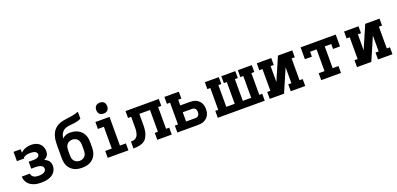

<svg xmlns="http://www.w3.org/2000/svg" viewBox="10 -1689 5455 2636"><g transform="rotate(-20 2737.5 -371.0)"><path d="M302 8Q276 8 249.5 5Q223 2 198 -6.5Q173 -15 150.5 -29Q128 -43 111.5 -63.5Q95 -84 86 -109.5Q77 -135 77 -162H196Q196 -144 207 -129Q218 -114 233.5 -106Q249 -98 267 -95.5Q285 -93 302 -93Q314 -93 325.5 -94Q337 -95 348.5 -97.5Q360 -100 371 -104.5Q382 -109 391 -116.5Q400 -124 405 -134.5Q410 -145 410 -157Q410 -169 404.5 -180Q399 -191 390 -198Q381 -205 369.5 -209Q358 -213 346.5 -215.5Q335 -218 323.5 -219Q312 -220 300 -220H236V-321H300Q310 -321 320 -321.5Q330 -322 340 -324Q350 -326 359.5 -329.5Q369 -333 377 -339Q385 -345 389.5 -354Q394 -363 394 -373Q394 -388 384 -400Q374 -412 360 -417.5Q346 -423 331 -425Q316 -427 301 -427Q293 -427 285 -426.5Q277 -426 269.5 -425.5Q262 -425 254 -423.5Q246 -422 238.5 -420Q231 -418 223.5 -415Q216 -412 209.5 -408Q203 -404 197 -398Q191 -392 191 -384H87V-520H191V-469Q206 -484 224 -495.5Q242 -507 262 -514Q282 -521 303 -524.5Q324 -528 345 -528Q377 -528 408.5 -519Q440 -510 464 -489.5Q488 -469 500.5 -438.5Q513 -408 513 -376Q513 -359 509.5 -343Q506 -327 496.5 -313Q487 -299 473.5 -289Q460 -279 445 -272Q463 -264 479 -253.5Q495 -243 507 -228Q519 -213 524 -194Q529 -175 529 -156Q529 -130 520 -104.5Q511 -79 494 -59Q477 -39 454 -26Q431 -13 406 -5.5Q381 2 355 5Q329 8 302 8Z M900 8Q871 8 841.5 3Q812 -2 785.5 -15Q759 -28 737.5 -49Q716 -70 703 -96Q690 -122 684.5 -151.5Q679 -181 679 -210V-379Q679 -411 680.5 -443Q682 -475 688.5 -506.5Q695 -538 708.5 -567.5Q722 -597 743.5 -621Q765 -645 794 -660.5Q823 -676 854 -684Q885 -692 917 -696Q949 -700 980.5 -704.5Q1012 -709 1043.5 -716.5Q1075 -724 1105 -735V-634Q1083 -623 1059 -616Q1035 -609 1010.5 -605.5Q986 -602 961.5 -600.5Q937 -599 912.5 -594.5Q888 -590 865.5 -579.5Q843 -569 826.5 -550Q810 -531 802 -507.5Q794 -484 792 -459Q803 -470 816 -479Q829 -488 844 -493.5Q859 -499 874.5 -501Q890 -503 906 -503Q935 -503 963.5 -497Q992 -491 1018 -478Q1044 -465 1064.5 -444Q1085 -423 1098 -397Q1111 -371 1116 -342.5Q1121 -314 1121 -285V-210Q1121 -181 1115.5 -151.5Q1110 -122 1097 -96Q1084 -70 1062.5 -49Q1041 -28 1014.5 -15Q988 -2 958.5 3Q929 8 900 8ZM900 -93Q922 -93 943 -101.5Q964 -110 978 -127Q992 -144 997 -166Q1002 -188 1002 -210V-285Q1002 -307 997 -328.5Q992 -350 978.5 -367.5Q965 -385 944 -393.5Q923 -402 901 -402Q879 -402 858 -393.5Q837 -385 823 -368Q809 -351 803.5 -329Q798 -307 798 -285V-210Q798 -188 803 -166Q808 -144 822 -127Q836 -110 857 -101.5Q878 -93 900 -93Z M1274 0V-101H1370V-419H1283V-520H1489V-101H1576V0ZM1430 -590Q1414 -590 1398 -595Q1382 -600 1371 -611Q1360 -622 1355 -638Q1350 -654 1350 -670Q1350 -686 1355 -702Q1360 -718 1371 -729Q1382 -740 1398 -745Q1414 -750 1430 -750Q1446 -750 1462 -745Q1478 -740 1489 -729Q1500 -718 1505 -702Q1510 -686 1510 -670Q1510 -654 1505 -638Q1500 -622 1489 -611Q1478 -600 1462 -595Q1446 -590 1430 -590Z M1650 0V-101Q1666 -101 1681.5 -103Q1697 -105 1711 -112Q1725 -119 1735.5 -131Q1746 -143 1752 -157.5Q1758 -172 1761.5 -187Q1765 -202 1767 -218Q1769 -234 1769 -249.5Q1769 -265 1769 -281V-419H1723V-520H2209V-419H2163V-101H2209V0H1998V-101H2044V-419H1888V-281Q1888 -259 1887.5 -237.5Q1887 -216 1885 -194.5Q1883 -173 1878 -152Q1873 -131 1864.5 -111Q1856 -91 1844 -72.5Q1832 -54 1815 -41Q1798 -28 1777.5 -20Q1757 -12 1736 -7.5Q1715 -3 1693.5 -1.5Q1672 0 1650 0Z M2291 0V-101H2337V-419H2291V-520H2502V-419H2456V-336H2593Q2616 -336 2639 -332.5Q2662 -329 2683 -319.5Q2704 -310 2721.5 -294Q2739 -278 2750.5 -258Q2762 -238 2766.5 -214.5Q2771 -191 2771 -168Q2771 -145 2766.5 -122Q2762 -99 2750.5 -78.5Q2739 -58 2721.5 -42.5Q2704 -27 2683 -17Q2662 -7 2639 -3.5Q2616 0 2593 0ZM2456 -101H2593Q2605 -101 2617.5 -105.5Q2630 -110 2638 -120Q2646 -130 2649 -142.5Q2652 -155 2652 -168Q2652 -181 2649 -193.5Q2646 -206 2638 -216Q2630 -226 2617.5 -231Q2605 -236 2593 -236H2456Z M2882 0V-101H2925V-419H2882V-520H3086V-419H3043V-101H3166V-419H3123V-520H3327V-419H3284V-101H3407V-419H3364V-520H3568V-419H3525V-101H3568V0Z M3641 0V-101H3687V-419H3641V-520H3852V-419H3806V-187L3950 -520H4159V-419H4113V-101H4159V0H3948V-101H3994V-333L3850 0Z M4393 0V-101H4478V-419H4383V-347H4281V-520H4794V-347H4692V-419H4597V-101H4682V0Z M4916 0V-101H4962V-419H4916V-520H5127V-419H5081V-187L5225 -520H5434V-419H5388V-101H5434V0H5223V-101H5269V-333L5125 0Z"/></g></svg>

Font: Iosevka Etoile
Style: Bold
Weight: 700
Designer: Belleve Invis
Foundry: Belleve Invis
Version: Version 28.1.0; ttfautohint (v1.8.4)